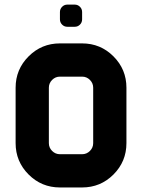

<svg xmlns="http://www.w3.org/2000/svg" viewBox="-20 -826 626 846"><path d="M341.8 -488.3H244.1Q224.1 -488.3 209.7 -473.9Q195.3 -459.5 195.3 -439.5V-195.3Q195.3 -175.3 209.7 -160.9Q224.1 -146.5 244.1 -146.5H341.8Q361.8 -146.5 376.2 -160.9Q390.6 -175.3 390.6 -195.3V-439.5Q390.6 -459.5 376.2 -473.9Q361.8 -488.3 341.8 -488.3ZM244.1 -634.8H341.8Q422.9 -634.8 480 -577.6Q537.1 -520.5 537.1 -439.5V-195.3Q537.1 -114.3 480 -57.1Q422.9 0 341.8 0H244.1Q163.1 0 106 -57.1Q48.8 -114.3 48.8 -195.3V-439.5Q48.8 -520.5 106 -577.6Q163.1 -634.8 244.1 -634.8ZM244.1 -772.9Q244.1 -786.6 253.7 -796.1Q263.2 -805.7 276.9 -805.7H309.1Q322.8 -805.7 332.3 -796.1Q341.8 -786.6 341.8 -772.9V-740.7Q341.8 -727.1 332.3 -717.5Q322.8 -708 309.1 -708H276.9Q263.2 -708 253.7 -717.5Q244.1 -727.1 244.1 -740.7Z"/></svg>

Font: Audex
Style: Regular
Weight: 400
Designer: GGBotNet
Foundry: GGBotNet
Version: 1.00